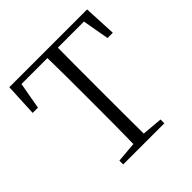

<svg xmlns="http://www.w3.org/2000/svg" viewBox="-189 -878 1030 1030"><g transform="rotate(-45 326.0 -362.5)"><path d="M22 -539H62L89 -691H286C288 -592 288 -491 288 -390V-335C288 -235 288 -136 286 -39L170 -29V0H482V-29L365 -39C364 -137 364 -235 364 -335V-390C364 -491 364 -593 365 -691H563L590 -539H630L621 -725H31Z"/></g></svg>

Font: Noto Serif KR Light
Style: Regular
Weight: 300
Designer: Ryoko NISHIZUKA 西塚涼子 (kana & ideographs); Frank Grießhammer (Latin, Greek & Cyrillic); Wenlong ZHANG 张文龙 (bopomofo); San
Foundry: Adobe
Version: Version 2.001;hotconv 1.1.0;makeotfexe 2.6.0